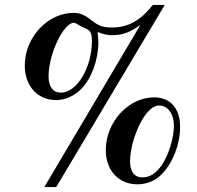

<svg xmlns="http://www.w3.org/2000/svg" viewBox="-20 -726 797 775"><path d="M707 -214C707 -288 668 -333 602 -333C498 -333 407 -233 407 -120C407 -38 459 18 535 18C573 18 609 3 634 -24C679 -71 707 -144 707 -214ZM682 -220C682 -169 662 -104 634 -61C610 -26 585 -10 555 -10C522 -10 505 -33 505 -76C505 -129 529 -206 561 -254C582 -285 602 -300 623 -300C657 -300 682 -266 682 -220ZM645 -706H597C546 -642 497 -615 431 -615C395 -615 377 -622 348 -645C322 -666 303 -674 277 -674C172 -674 80 -575 80 -461C80 -379 132 -322 206 -322C242 -322 279 -338 307 -366C349 -408 377 -484 377 -555C377 -568 376 -578 374 -597C399 -587 413 -584 434 -584C474 -584 507 -596 547 -626L159 29H207ZM351 -560C351 -453 290 -352 226 -352C194 -352 176 -376 176 -418C176 -507 236 -634 278 -634C283 -634 287 -632 298 -625C309 -618 312 -617 319 -614C345 -604 351 -594 351 -560Z"/></svg>

Font: XITS
Style: Bold Italic
Weight: 700
Italic angle: -16.33°
Designer: MicroPress Inc., with final additions and corrections provided by Coen Hoffman, Elsevier (retired)
Version: Version 1.105